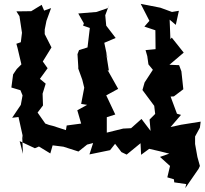

<svg xmlns="http://www.w3.org/2000/svg" viewBox="-20 -766 1061 996"><path d="M209 -711 196 -741 142 -708 65 -707 81 -682 94 -596 88 -547 65 -539 71 -517 91 -432 67 -408 48 -380 39 -312 86 -298 97 -271 88 -222 43 -155 76 -159 101 -46 95 -64 99 32 82 -34 161 3 182 -6 241 30 253 -12 309 -5 387 20 432 -16 463 -24 444 35 551 13 577 -20 610 23 637 36 709 -23 712 37 754 6C789 14 824 22 858 31L810 48L862 95L848 154L882 164L884 180L946 189L941 210L1010 110L1017 95L1004 48L992 -19V-58L1017 -104L1021 -135L920 -119L865 -107L919 -170L898 -176L865 -265L882 -266L931 -303L921 -396L909 -428L859 -430L933 -493L871 -571L864 -563L860 -664L892 -637L908 -710L872 -704L812 -726L710 -746L755 -658L729 -628L786 -609L787 -511L735 -506L744 -475L750 -432L773 -404L730 -338L719 -299L780 -217L785 -175L756 -146L761 -87L714 -149L660 -101L619 -99L534 -78V-158L578 -172L527 -280L525 -268L593 -305L538 -403L545 -399L530 -493L539 -459L521 -544L580 -569L531 -633L526 -687L547 -743L539 -724L481 -704L386 -696L415 -645L411 -633L446 -621L434 -520L390 -506L382 -485L386 -421V-410L407 -352L417 -311L401 -227L432 -222L381 -194L401 -125L326 -115L322 -91L254 -113L234 -118L215 -125L175 -182L203 -219L201 -280L217 -332L187 -357L227 -412L202 -447C217 -471 232 -496 247 -520L212 -589V-613L221 -658L245 -724Z"/></svg>

Font: Asimov Aggro
Style: Medium
Weight: 500
Designer: Google
Version: Version 2.000980; 2014